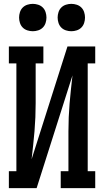

<svg xmlns="http://www.w3.org/2000/svg" viewBox="-20 -976 540 996"><path d="M26 0V-88H65V-647H26V-735H205V-647H165V-441Q165 -404 163.5 -368Q162 -332 159 -295.5Q156 -259 152 -222.5Q148 -186 144 -150L330 -735H474V-647H435V-88H474V0H295V-88H335V-294Q335 -331 336.5 -367Q338 -403 341 -439.5Q344 -476 348 -512.5Q352 -549 356 -585L170 0ZM350 -814Q336 -814 322 -818.5Q308 -823 298 -833Q288 -843 283.5 -857Q279 -871 279 -885Q279 -899 283.5 -913Q288 -927 298 -937Q308 -947 322 -951.5Q336 -956 350 -956Q364 -956 378 -951.5Q392 -947 402 -937Q412 -927 416.5 -913Q421 -899 421 -885Q421 -871 416.5 -857Q412 -843 402 -833Q392 -823 378 -818.5Q364 -814 350 -814ZM150 -814Q136 -814 122 -818.5Q108 -823 98 -833Q88 -843 83.5 -857Q79 -871 79 -885Q79 -899 83.5 -913Q88 -927 98 -937Q108 -947 122 -951.5Q136 -956 150 -956Q164 -956 178 -951.5Q192 -947 202 -937Q212 -927 216.5 -913Q221 -899 221 -885Q221 -871 216.5 -857Q212 -843 202 -833Q192 -823 178 -818.5Q164 -814 150 -814Z"/></svg>

Font: Iosevka Slab Semibold
Style: Regular
Weight: 600
Monospace: yes
Designer: Belleve Invis
Foundry: Belleve Invis
Version: Version 11.1.1; ttfautohint (v1.8.3)